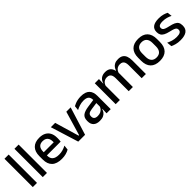

<svg xmlns="http://www.w3.org/2000/svg" viewBox="280 -1912 3173 3173"><g transform="rotate(-45 1867.0 -325.0)"><path d="M64 0V-662H162V0Z M297 0V-662H395V0Z M735.5 11.5Q618.5 11.5 560.2 -44.2Q502 -100 502 -205V-285Q502 -388.5 556.2 -445.2Q610.5 -502 714.5 -502Q785 -502 832 -476.2Q879 -450.5 902.5 -403.5Q926 -356.5 926 -292V-273.5Q926 -256.5 924.5 -239Q923 -221.5 920.5 -205.5H830.5Q831.5 -231.5 831.8 -254.5Q832 -277.5 832 -296.5Q832 -337 819 -365Q806 -393 780 -407.8Q754 -422.5 714.5 -422.5Q656 -422.5 627.5 -389.2Q599 -356 599 -294.5V-248.5L599.5 -237V-193.5Q599.5 -166 607.8 -143.5Q616 -121 634.2 -104.8Q652.5 -88.5 681.5 -79.8Q710.5 -71 752 -71Q799 -71 840.2 -83Q881.5 -95 918 -115L909 -31.5Q876 -12 832.2 -0.2Q788.5 11.5 735.5 11.5ZM554 -205.5V-279H900.5V-205.5Z M1212 -66 1336.5 -489H1438L1286 0H1126.5L974.5 -489H1076L1200.5 -66Z M1788 0 1792 -116 1788.5 -131V-285L1789 -309.5Q1789 -366 1760.2 -392.5Q1731.5 -419 1668 -419Q1616.5 -419 1572.5 -404.5Q1528.5 -390 1493 -371L1502 -453Q1522 -464.5 1549 -475.5Q1576 -486.5 1610 -493.5Q1644 -500.5 1684.5 -500.5Q1740 -500.5 1778.5 -487.2Q1817 -474 1840.5 -449Q1864 -424 1874.8 -389Q1885.5 -354 1885.5 -311V0ZM1622.5 11Q1550 11 1511.5 -24.8Q1473 -60.5 1473 -126.5V-141.5Q1473 -211.5 1516.2 -245.2Q1559.5 -279 1652.5 -292L1799.5 -313L1805 -242L1664 -222Q1613.5 -215 1592 -197.8Q1570.5 -180.5 1570.5 -147V-140Q1570.5 -106.5 1591.2 -88.5Q1612 -70.5 1654.5 -70.5Q1693.5 -70.5 1721.5 -83.5Q1749.5 -96.5 1767 -118.2Q1784.5 -140 1791 -166.5L1804.5 -101H1786.5Q1778.5 -71 1760 -45.5Q1741.5 -20 1708.2 -4.5Q1675 11 1622.5 11Z M2609 0V-304.5Q2609 -339 2600.2 -364.8Q2591.5 -390.5 2571.2 -404.5Q2551 -418.5 2516.5 -418.5Q2483.5 -418.5 2459.5 -405.5Q2435.5 -392.5 2420.8 -370.5Q2406 -348.5 2399.5 -320.5L2386.5 -388.5H2398Q2407 -418 2425.5 -443.5Q2444 -469 2475.5 -484.5Q2507 -500 2555 -500Q2609 -500 2642.5 -478.8Q2676 -457.5 2691.5 -416.2Q2707 -375 2707 -315.5V0ZM2001.5 0V-489H2099.5L2095.5 -374.5L2099.5 -368.5V0ZM2305.5 0V-304.5Q2305.5 -339 2296.8 -364.8Q2288 -390.5 2267.8 -404.5Q2247.5 -418.5 2213 -418.5Q2180 -418.5 2156 -405.5Q2132 -392.5 2117.2 -370.5Q2102.5 -348.5 2096 -320.5L2080 -388.5H2101Q2109 -419.5 2127.2 -444.8Q2145.5 -470 2176 -485Q2206.5 -500 2251 -500Q2319 -500 2354 -465Q2389 -430 2398 -363Q2400.5 -353.5 2401.8 -341.5Q2403 -329.5 2403 -318V0Z M3026 12.5Q2918 12.5 2862 -45Q2806 -102.5 2806 -210.5V-280Q2806 -387.5 2862 -444.8Q2918 -502 3026 -502Q3134 -502 3189.8 -444.8Q3245.5 -387.5 3245.5 -280V-210.5Q3245.5 -102.5 3189.8 -45Q3134 12.5 3026 12.5ZM3026 -67Q3085.5 -67 3116.5 -102.5Q3147.5 -138 3147.5 -204.5V-286Q3147.5 -352 3116.5 -387.2Q3085.5 -422.5 3026 -422.5Q2966.5 -422.5 2935.5 -387.2Q2904.5 -352 2904.5 -286V-204.5Q2904.5 -138 2935.5 -102.5Q2966.5 -67 3026 -67Z M3508.5 11.5Q3449.5 11.5 3405 -0.8Q3360.5 -13 3330.5 -27.5L3321.5 -117Q3358.5 -98.5 3403 -84.8Q3447.5 -71 3503 -71Q3556.5 -71 3582.2 -86.8Q3608 -102.5 3608 -133.5V-137.5Q3608 -157.5 3597.5 -170.8Q3587 -184 3560.2 -194.5Q3533.5 -205 3484.5 -216Q3423 -230 3387.5 -249Q3352 -268 3336.8 -295.8Q3321.5 -323.5 3321.5 -362.5V-367Q3321.5 -433 3367.5 -467Q3413.5 -501 3505.5 -501Q3563.5 -501 3606.5 -488.5Q3649.5 -476 3677.5 -460L3686.5 -378.5Q3653 -396.5 3610.2 -408.8Q3567.5 -421 3515.5 -421Q3480 -421 3458.5 -414.2Q3437 -407.5 3427.5 -395.2Q3418 -383 3418 -366V-362.5Q3418 -344 3428 -330.2Q3438 -316.5 3463.8 -305.8Q3489.5 -295 3535.5 -285Q3597.5 -272 3634.5 -254.5Q3671.5 -237 3688 -209.8Q3704.5 -182.5 3704.5 -139.5V-132Q3704.5 -60.5 3655.5 -24.5Q3606.5 11.5 3508.5 11.5Z"/></g></svg>

Font: Anek Tamil Medium Medium
Style: Regular
Weight: 500
Version: Version 1.003